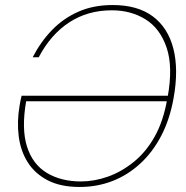

<svg xmlns="http://www.w3.org/2000/svg" viewBox="-20 -732 742 764"><path d="M297 12Q221 12 170 -14.5Q119 -41 90.5 -86Q62 -131 54.5 -189.5Q47 -248 58 -312Q60 -324 61.5 -331.5Q63 -339 66 -351H657L653 -329H84Q65 -219 87.5 -148.5Q110 -78 166.5 -44Q223 -10 302 -10Q355 -10 409 -29Q463 -48 512 -87.5Q561 -127 595.5 -188.5Q630 -250 645 -336L647 -345Q669 -466 643 -542.5Q617 -619 559 -655Q501 -691 425 -691Q329 -691 255.5 -643Q182 -595 134 -504H110Q142 -566 187 -612.5Q232 -659 292 -685.5Q352 -712 428 -712Q528 -712 588.5 -666.5Q649 -621 670 -538Q691 -455 671 -343Q656 -258 622 -192.5Q588 -127 538 -81Q488 -35 427 -11.5Q366 12 297 12Z"/></svg>

Font: DM Sans 20pt Thin
Style: Italic
Weight: 250
Italic angle: -10°
Version: Version 4.004;gftools[0.9.30]